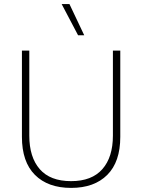

<svg xmlns="http://www.w3.org/2000/svg" viewBox="-20 -907 693 937"><path d="M567 -660V-239Q567 -117 503.5 -53.5Q440 10 327 10Q214 10 150.5 -53.5Q87 -117 87 -239V-660H123V-245Q123 -140 174 -81.5Q225 -23 327 -23Q428 -23 479.5 -81.5Q531 -140 531 -245V-660ZM319 -887 391 -735H361L281 -887Z"/></svg>

Font: Kantumruy Pro ExtraLight
Style: Regular
Weight: 250
Version: Version 1.002